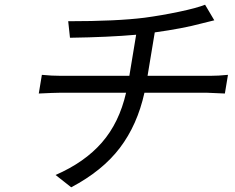

<svg xmlns="http://www.w3.org/2000/svg" viewBox="-20 -754 996 813"><path d="M229.8 -361.2Q210.2 -361.2 144.2 -358L157.3 -437.1Q198.5 -432.9 239.7 -432.9H527.7L556.5 -606.9Q441.4 -596.6 276.3 -594.1L268.8 -664.1Q474.4 -664.1 592.3 -679Q663.7 -688.6 738.1 -704.2Q812.5 -719.8 848.4 -734L887.4 -668L831.3 -654.1Q755 -633.5 635.3 -616.8L604.8 -432.9H868.6Q904.8 -432.9 945.3 -437.1L932.2 -358Q869.3 -361.2 858.7 -361.2H591.6Q561.4 -225.1 487.7 -128Q414.1 -30.9 281.6 39.1L215.2 -13.1Q338.1 -66.4 411.4 -150.4Q484.7 -234.4 513.8 -361.2Z"/></svg>

Font: Karasuma Gothic
Style: Italic
Weight: 400
Italic angle: -9.39999°
Designer: Rasmus Andersson / Ryoko Nishizuka
Foundry: Genbu
Version: Version 1.00